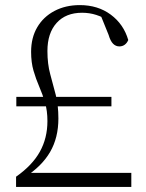

<svg xmlns="http://www.w3.org/2000/svg" viewBox="-20 -733 574 753"><path d="M44 -316V-353H417V-316ZM43 0V-40Q106 -84 136 -137.5Q166 -191 166 -258Q166 -299 156.5 -331Q147 -363 134 -393Q121 -423 111.5 -455.5Q102 -488 102 -530Q102 -585 126 -626Q150 -667 193.5 -690Q237 -713 293 -713Q364 -713 414.5 -675.5Q465 -638 483 -576Q478 -564 469 -557.5Q460 -551 448 -551Q434 -551 423.5 -561.5Q413 -572 406 -596L372 -680L418 -646Q384 -666 357.5 -674.5Q331 -683 302 -683Q238 -683 202 -643Q166 -603 166 -533Q166 -482 177 -442Q188 -402 198.5 -361.5Q209 -321 209 -268Q209 -193 176.5 -137Q144 -81 77 -38L97 -69V-55H495V0Z"/></svg>

Font: Noto Serif KR
Style: Regular
Weight: 200
Designer: Ryoko NISHIZUKA 西塚涼子 (kana & ideographs); Frank Grießhammer (Latin, Greek & Cyrillic); Wenlong ZHANG 张文龙 (bopomofo); San
Foundry: Adobe
Version: Version 2.001;hotconv 1.1.0;makeotfexe 2.6.0